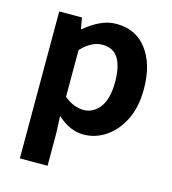

<svg xmlns="http://www.w3.org/2000/svg" viewBox="-116 -668 875 978"><g transform="rotate(15 322.0 -179.5)"><path d="M79 215V-560H199L209 -502H213Q249 -533 291 -553.5Q333 -574 378 -574Q482 -574 540 -496Q598 -418 598 -289Q598 -193 564 -125.5Q530 -58 476 -22Q422 14 360 14Q287 14 221 -47L225 45V215ZM327 -107Q378 -107 412.5 -151.5Q447 -196 447 -287Q447 -367 420.5 -410Q394 -453 336 -453Q279 -453 225 -395V-149Q252 -126 278.5 -116.5Q305 -107 327 -107Z"/></g></svg>

Font: Source Han Sans CN Bold
Style: Bold
Weight: 700
Designer: Ryoko NISHIZUKA 西塚涼子 (kana & ideographs); Paul D. Hunt (Latin, Greek & Cyrillic); Wenlong ZHANG 张文龙 (bopomofo); Sandoll 
Foundry: Adobe Systems Incorporated
Version: Version 1.00;May 30, 2023;FontCreator 11.5.0.2422 32-bit